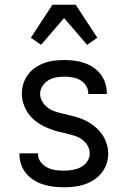

<svg xmlns="http://www.w3.org/2000/svg" viewBox="-20 -781 540 809"><path d="M249 8Q227 8 205.5 5.5Q184 3 163 -3.5Q142 -10 123.5 -21.5Q105 -33 91 -49.5Q77 -66 69.5 -87Q62 -108 62 -130V-135H140V-132Q140 -114 151 -99Q162 -84 178.5 -75.5Q195 -67 213 -64.5Q231 -62 249 -62Q267 -62 285.5 -65Q304 -68 320.5 -76.5Q337 -85 347.5 -100.5Q358 -116 358 -134Q358 -152 349 -167.5Q340 -183 326 -193Q312 -203 295.5 -208.5Q279 -214 262 -218Q245 -222 228 -226Q211 -230 195 -236Q179 -242 163.5 -249.5Q148 -257 134 -267.5Q120 -278 108.5 -291Q97 -304 89 -319.5Q81 -335 76.5 -352Q72 -369 72 -386Q72 -408 78.5 -428.5Q85 -449 98 -466.5Q111 -484 128.5 -496Q146 -508 166.5 -515.5Q187 -523 208.5 -525.5Q230 -528 251 -528Q272 -528 293 -525.5Q314 -523 334.5 -516Q355 -509 372.5 -497.5Q390 -486 403 -469.5Q416 -453 423 -432.5Q430 -412 430 -391V-385H352V-388Q352 -405 342.5 -420Q333 -435 318 -443.5Q303 -452 285.5 -455Q268 -458 251 -458Q234 -458 216.5 -455Q199 -452 184 -443Q169 -434 159 -418.5Q149 -403 149 -386Q149 -369 158 -353.5Q167 -338 181 -327.5Q195 -317 211.5 -311.5Q228 -306 245 -302Q262 -298 279 -294Q296 -290 312.5 -284.5Q329 -279 344.5 -271Q360 -263 373.5 -252.5Q387 -242 399 -229Q411 -216 419 -200.5Q427 -185 431.5 -168.5Q436 -152 436 -134Q436 -112 429 -91Q422 -70 408 -52.5Q394 -35 375.5 -23Q357 -11 336 -4Q315 3 293 5.5Q271 8 249 8ZM153 -592 110 -622 201 -761H299L390 -622L347 -592L250 -705Z"/></svg>

Font: Iosevka Term
Style: Regular
Weight: 400
Monospace: yes
Designer: Belleve Invis
Foundry: Belleve Invis
Version: Version 30.0.1